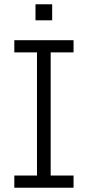

<svg xmlns="http://www.w3.org/2000/svg" viewBox="-20 -878 412 898"><path d="M47 0V-57H153V-633H47V-690H324V-633H217V-57H324V0ZM146 -783V-858H224V-783Z"/></svg>

Font: Mozilla Text ExtraLight
Style: Regular
Weight: 200
Designer: Studio DRAMA
Foundry: Studio DRAMA
Version: Version 1.000